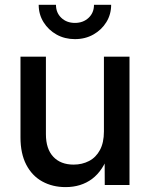

<svg xmlns="http://www.w3.org/2000/svg" viewBox="-20 -763 619 792"><path d="M250.5 8.8Q196.8 8.8 154.5 -14.4Q112.3 -37.6 88.4 -83.5Q64.5 -129.4 64.5 -196.3V-529.3H169.4V-209.5Q169.4 -148.9 199.7 -116.5Q230 -84 283.7 -84Q318.8 -84 347.4 -98.9Q376 -113.8 392.3 -144.3Q408.7 -174.8 408.7 -220.7V-529.3H514.2V0H412.1L411.6 -130.4H429.7Q405.3 -59.1 359.9 -25.1Q314.5 8.8 250.5 8.8ZM289.1 -601.6Q247.1 -601.6 213.4 -620.4Q179.7 -639.2 159.7 -671.4Q139.6 -703.6 139.6 -743.2H210.9Q210.9 -710.4 232.9 -689.5Q254.9 -668.5 289.1 -668.5Q323.2 -668.5 345.5 -689.5Q367.7 -710.4 367.7 -743.2H438.5Q438.5 -703.6 418.7 -671.6Q398.9 -639.6 365.2 -620.6Q331.5 -601.6 289.1 -601.6Z"/></svg>

Font: Inter 24pt Medium
Style: Regular
Weight: 500
Designer: Rasmus Andersson
Foundry: rsms
Version: Version 4.001;git-66647c0bb